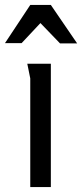

<svg xmlns="http://www.w3.org/2000/svg" viewBox="-38 -754 331 774"><path d="M84 -438Q84 -439 81 -452.5Q78 -466 75.5 -480Q73 -494 72 -497H167V0H84ZM125 -661 49 -580H-18L84 -734H167L273 -579H204Z"/></svg>

Font: Rosario Light Light
Style: Regular
Weight: 300
Version: Version 1.101; ttfautohint (v1.8.1.43-b0c9)